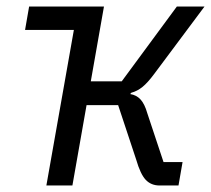

<svg xmlns="http://www.w3.org/2000/svg" viewBox="-20 -570 648 590"><path d="M57 -478 69.5 -550H299.5L259 -320H354L523.5 -550H608.5L454 -343Q434 -316 418 -303Q402 -290 383.5 -285L380 -281Q399.5 -278 412 -264.2Q424.5 -250.5 432.5 -222.5L482.5 -72H541L528.5 0H470.5Q444.5 0 428 -17.2Q411.5 -34.5 398.5 -79.5L343 -247H246L202.5 0H122.5L207 -478Z"/></svg>

Font: JuliaMono Italic
Style: Regular
Weight: 400
Italic angle: -9°
Monospace: yes
Designer: cormullion
Foundry: corm
Version: Version 0.049; ttfautohint (v1.8.4)